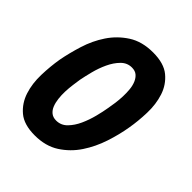

<svg xmlns="http://www.w3.org/2000/svg" viewBox="-206 -871 1011 1011"><g transform="rotate(45 300.0 -365.0)"><path d="M242 -125Q278 -125 303.5 -151Q329 -177 346 -214.5Q363 -252 373.5 -293Q384 -334 389 -365Q393 -386 396.5 -411.5Q400 -437 401 -464Q402 -491 399.5 -516Q397 -541 388.5 -561Q380 -581 365.5 -593Q351 -605 327 -605Q292 -605 266.5 -579Q241 -553 223.5 -515.5Q206 -478 195.5 -437Q185 -396 179 -365Q176 -345 172.5 -319Q169 -293 168 -266.5Q167 -240 170 -214.5Q173 -189 181 -169Q189 -149 204 -137Q219 -125 242 -125ZM218 10Q137 10 94 -26.5Q51 -63 33 -118.5Q15 -174 17 -240Q19 -306 29 -365Q40 -424 60.5 -490Q81 -556 118 -611.5Q155 -667 211.5 -703.5Q268 -740 350 -740Q431 -740 474.5 -704Q518 -668 536 -613Q554 -558 552 -493Q550 -428 540 -371Q530 -310 508 -243Q486 -176 448.5 -119.5Q411 -63 354.5 -26.5Q298 10 218 10Z"/></g></svg>

Font: Maple Mono NL ExtraBold
Style: Italic
Weight: 800
Italic angle: -10°
Monospace: yes
Designer: subframe7536
Version: Version 7.000